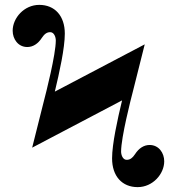

<svg xmlns="http://www.w3.org/2000/svg" viewBox="-20 -750 696 788"><path d="M32 -624C32 -590 54 -557 92 -557C115 -557 136 -570 152 -595C162 -610 172 -618 186 -618C202 -618 209 -598 209 -584C209 -526 169 -369 159 -331L112 -144L481 -338C462 -259 440 -159 440 -100C440 -27 481 18 545 18C607 18 654 -36 654 -88C654 -122 632 -155 594 -155C571 -155 550 -142 534 -117C524 -102 514 -94 500 -94C484 -94 477 -114 477 -128C477 -186 517 -343 527 -381L574 -568L205 -374C224 -453 246 -553 246 -612C246 -685 205 -730 141 -730C79 -730 32 -676 32 -624Z"/></svg>

Font: Old Standard
Style: Bold
Weight: 700
Designer: Alexey Kryukov <alexios@thessalonica.org.ru>
Version: Version 2.0.2